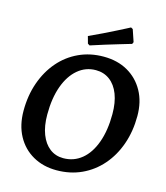

<svg xmlns="http://www.w3.org/2000/svg" viewBox="-124 -938 901 1045"><g transform="rotate(15 326.5 -416.0)"><path d="M292 12Q217 12 159 -21Q101 -54 68.5 -114Q36 -174 36 -255Q36 -341 61.5 -413.5Q87 -486 133 -539.5Q179 -593 242.5 -622.5Q306 -652 382 -652Q460 -652 518 -619Q576 -586 609 -526.5Q642 -467 642 -387Q642 -301 616.5 -228Q591 -155 544 -101Q497 -47 433 -17.5Q369 12 292 12ZM311 -61Q370 -61 414.5 -97.5Q459 -134 483.5 -202Q508 -270 508 -362Q508 -427 490 -473.5Q472 -520 438.5 -545Q405 -570 360 -570Q303 -570 259 -533Q215 -496 190.5 -428.5Q166 -361 166 -268Q166 -204 184 -157.5Q202 -111 234.5 -86Q267 -61 311 -61ZM513 -759Q513 -759 494 -753.5Q475 -748 443.5 -738.5Q412 -729 372.5 -717Q333 -705 291 -691L280 -698L269 -738Q307 -755 345.5 -774Q384 -793 415 -808.5Q446 -824 465 -834Q484 -844 484 -844L495 -838L518 -770Z"/></g></svg>

Font: Alegreya SemiBold
Style: Italic
Weight: 600
Italic angle: -7°
Designer: Juan Pablo del Peral
Foundry: Huerta Tipografica
Version: Version 2.009